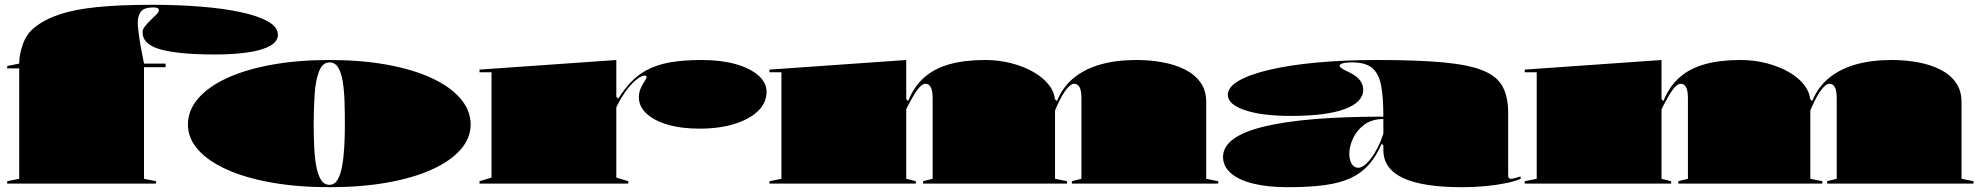

<svg xmlns="http://www.w3.org/2000/svg" viewBox="-20 -765 8253 800"><path d="M10 0V-10L60 -20V-480H10V-490L60 -500Q60 -539 75.5 -581.5Q91 -624 122 -649Q165 -684 228 -705Q291 -726 385 -735.5Q479 -745 615 -745Q721 -745 815.5 -737.5Q910 -730 982.5 -714.5Q1055 -699 1096.5 -675.5Q1138 -652 1138 -620Q1138 -592 1104.5 -573.5Q1071 -555 1011.5 -546.5Q952 -538 875 -538Q728 -538 651 -558.5Q574 -579 574 -631Q574 -643 584.5 -656Q595 -669 608 -681.5Q621 -694 631.5 -704.5Q642 -715 642 -722Q642 -728 637 -731Q632 -734 618 -734Q581 -734 567.5 -717Q554 -700 554 -670Q554 -656 557.5 -628.5Q561 -601 567 -567.5Q573 -534 580 -500H670V-485H580V-20L630 -10V0Z M1353 -515Q1484 -515 1592 -495.5Q1700 -476 1778 -440Q1856 -404 1898.5 -354.5Q1941 -305 1941 -246Q1941 -189 1898.5 -141Q1856 -93 1778 -58Q1700 -23 1592 -4Q1484 15 1353 15Q1222 15 1113.5 -4Q1005 -23 926.5 -58Q848 -93 805.5 -141Q763 -189 763 -246Q763 -305 805.5 -354.5Q848 -404 926.5 -440Q1005 -476 1113.5 -495.5Q1222 -515 1353 -515ZM1353 -505Q1324 -505 1309.5 -468Q1295 -431 1291 -372Q1287 -313 1287 -246Q1287 -200 1289 -155Q1291 -110 1297.5 -74Q1304 -38 1317 -16.5Q1330 5 1353 5Q1374 5 1386.5 -16Q1399 -37 1405.5 -73Q1412 -109 1414.5 -154Q1417 -199 1417 -246Q1417 -296 1415.5 -342.5Q1414 -389 1408 -425.5Q1402 -462 1389 -483.5Q1376 -505 1353 -505Z M1978 0V-10L2028 -25V-464H1978V-475L2548 -515V-362L2556 -354Q2582 -395 2609.5 -423.5Q2637 -452 2671 -471Q2715 -495 2771 -505Q2827 -515 2904 -515Q2984 -515 3044.5 -498Q3105 -481 3139.5 -451Q3174 -421 3174 -382Q3174 -337 3138.5 -302.5Q3103 -268 3040 -248.5Q2977 -229 2895 -229Q2818 -229 2761 -246Q2704 -263 2673 -292.5Q2642 -322 2642 -359Q2642 -381 2650 -398Q2658 -415 2666 -427Q2674 -439 2674 -445Q2674 -450 2667 -450Q2654 -450 2636 -436.5Q2618 -423 2599 -400Q2585 -383 2572 -362Q2559 -341 2548 -318V-25L2598 -10V0Z M3186 0V-10L3236 -20V-464H3186V-475L3756 -515V-352L3764 -344Q3788 -404 3830 -441.5Q3872 -479 3935 -497Q3998 -515 4085 -515Q4142 -515 4194 -501.5Q4246 -488 4287 -464.5Q4328 -441 4352 -409Q4376 -377 4376 -340V-20L4426 -10V0H3826V-10L3866 -20V-355Q3866 -388 3858 -402Q3850 -416 3836 -416Q3829 -416 3820.5 -410Q3812 -404 3802.5 -391Q3793 -378 3781.5 -358Q3770 -338 3756 -310V-20L3796 -10V0ZM4446 0V-10L4486 -20V-355Q4486 -388 4478 -402Q4470 -416 4456 -416Q4447 -416 4437 -407.5Q4427 -399 4416 -383Q4405 -367 4393.5 -343.5Q4382 -320 4370 -290V-357L4384 -344Q4407 -401 4452.5 -439Q4498 -477 4564 -496Q4630 -515 4715 -515Q4772 -515 4824 -505.5Q4876 -496 4917 -475.5Q4958 -455 4982 -421.5Q5006 -388 5006 -340V-20L5056 -10V0Z M5719 -515Q5887 -515 5994 -505Q6101 -495 6159.5 -471Q6218 -447 6241 -404Q6264 -361 6264 -295V-35Q6264 -28 6266.5 -24Q6269 -20 6275 -20Q6281 -20 6291 -22.5Q6301 -25 6316 -30V-20Q6294 -10 6255.5 -2Q6217 6 6169.5 10.5Q6122 15 6073 15Q5907 15 5825.5 -23.5Q5744 -62 5744 -140Q5744 -142 5744 -143.5Q5744 -145 5744 -149Q5744 -153 5744 -159L5737 -166Q5715 -115 5684.5 -80Q5654 -45 5610 -24Q5566 -3 5501.5 6Q5437 15 5347 15Q5262 15 5201.5 0Q5141 -15 5108.5 -43.5Q5076 -72 5076 -111Q5076 -196 5246 -237.5Q5416 -279 5744 -279Q5744 -360 5734.5 -409.5Q5725 -459 5697 -482Q5669 -505 5615 -505Q5598 -505 5586 -503.5Q5574 -502 5568 -498.5Q5562 -495 5562 -490Q5562 -486 5571.5 -479.5Q5581 -473 5605 -462Q5660 -435 5660 -391Q5660 -339 5583 -310.5Q5506 -282 5359 -282Q5238 -282 5167 -306Q5096 -330 5096 -370Q5096 -402 5141.5 -428.5Q5187 -455 5270.5 -474.5Q5354 -494 5468 -504.5Q5582 -515 5719 -515ZM5744 -269Q5696 -269 5664.5 -245.5Q5633 -222 5617.5 -188Q5602 -154 5602 -124Q5602 -108 5606.5 -94.5Q5611 -81 5619.5 -73.5Q5628 -66 5640 -66Q5651 -66 5665 -76.5Q5679 -87 5693 -105.5Q5707 -124 5720.5 -150.5Q5734 -177 5744 -208Z M6333 0V-10L6383 -20V-464H6333V-475L6903 -515V-352L6911 -344Q6935 -404 6977 -441.5Q7019 -479 7082 -497Q7145 -515 7232 -515Q7289 -515 7341 -501.5Q7393 -488 7434 -464.5Q7475 -441 7499 -409Q7523 -377 7523 -340V-20L7573 -10V0H6973V-10L7013 -20V-355Q7013 -388 7005 -402Q6997 -416 6983 -416Q6976 -416 6967.5 -410Q6959 -404 6949.5 -391Q6940 -378 6928.5 -358Q6917 -338 6903 -310V-20L6943 -10V0ZM7593 0V-10L7633 -20V-355Q7633 -388 7625 -402Q7617 -416 7603 -416Q7594 -416 7584 -407.5Q7574 -399 7563 -383Q7552 -367 7540.5 -343.5Q7529 -320 7517 -290V-357L7531 -344Q7554 -401 7599.5 -439Q7645 -477 7711 -496Q7777 -515 7862 -515Q7919 -515 7971 -505.5Q8023 -496 8064 -475.5Q8105 -455 8129 -421.5Q8153 -388 8153 -340V-20L8203 -10V0Z"/></svg>

Font: Kalnia Expanded
Style: Bold
Weight: 700
Width: 7
Designer: Frida Medrano
Foundry: Frida Medrano
Version: Version 1.105